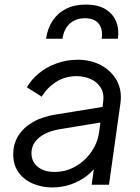

<svg xmlns="http://www.w3.org/2000/svg" viewBox="-20 -810 613 842"><path d="M209 12Q165 12 126 -4Q87 -20 62.5 -52.5Q38 -85 38 -134Q38 -179 60.5 -215Q83 -251 125 -275Q167 -299 226 -308L441 -343L434 -275L240 -243Q183 -233 150.5 -205.5Q118 -178 118 -138Q118 -101 145.5 -78.5Q173 -56 219 -56Q269 -56 311 -80Q353 -104 381 -144.5Q409 -185 415 -234L432 -359Q438 -399 422 -425Q406 -451 377.5 -463.5Q349 -476 316 -476Q265 -476 225.5 -450.5Q186 -425 163 -386L98 -427Q117 -461 150.5 -488.5Q184 -516 228 -532Q272 -548 321 -548Q379 -548 424 -523.5Q469 -499 492.5 -456Q516 -413 508 -356L458 0H382L397 -107L410 -94Q392 -63 361 -39Q330 -15 291 -1.5Q252 12 209 12ZM182 -640Q188 -684 210 -718Q232 -752 269 -771Q306 -790 356 -790Q409 -790 442 -770Q475 -750 489 -716.5Q503 -683 497 -640H426Q432 -683 412.5 -706.5Q393 -730 353 -730Q312 -730 286 -706.5Q260 -683 254 -640Z"/></svg>

Font: Plus Jakarta Sans
Style: Italic
Weight: 400
Italic angle: -8°
Designer: Gumpita Rahayu
Foundry: Tokotype
Version: Version 2.006